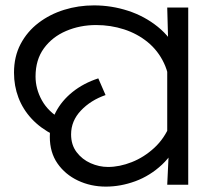

<svg xmlns="http://www.w3.org/2000/svg" viewBox="-20 -686 781 713"><path d="M179 -185Q130 -210 97.5 -245Q65 -280 48.5 -323.5Q32 -367 32 -416Q32 -476 56.5 -522.5Q81 -569 123 -601Q165 -633 218 -649.5Q271 -666 329 -666Q394 -666 455.5 -646Q517 -626 566 -586.5Q615 -547 644 -487Q673 -427 673 -347L611 -344Q611 -405 589 -451.5Q567 -498 528.5 -529.5Q490 -561 440.5 -577Q391 -593 337 -593Q277 -593 225.5 -571Q174 -549 143 -506.5Q112 -464 112 -402Q112 -356 135.5 -313.5Q159 -271 208 -243L179 -185ZM373 7Q317 7 269.5 -15.5Q222 -38 193.5 -79Q165 -120 165 -178Q165 -227 187 -269.5Q209 -312 249.5 -344.5Q290 -377 345 -395L372 -333Q317 -314 280.5 -275.5Q244 -237 244 -187Q244 -148 264.5 -121Q285 -94 316.5 -80Q348 -66 381 -66Q424 -66 469.5 -84Q515 -102 553 -137Q591 -172 612 -224L650 -180Q626 -116 581.5 -74.5Q537 -33 482.5 -13Q428 7 373 7ZM606 -106 601 -144V-471L605 -511L601 -658H679V0H601Z"/></svg>

Font: hexloriya05
Style: Book
Weight: 400
Designer: Jelle Bosma - Monotype Design Team
Foundry: Monotype Imaging Inc.
Version: Version 2.003